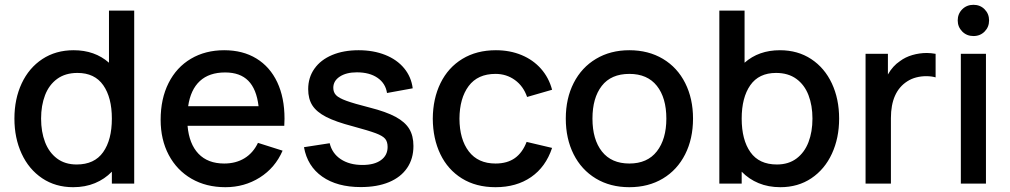

<svg xmlns="http://www.w3.org/2000/svg" viewBox="-20 -764 4203 799"><path d="M433.5 -720H538.5V0H445.5V-49.5Q415.5 -18.5 375 -1.8Q334.5 15 284.5 15Q211 15 155.5 -22.2Q100 -59.5 70 -124.5Q40 -189.5 40 -270.5Q40 -352 70.2 -416.8Q100.5 -481.5 156.2 -518.2Q212 -555 286.5 -555Q374.5 -555 433.5 -503ZM445.5 -270.5Q445.5 -358 409.8 -409.2Q374 -460.5 302.5 -460.5Q252 -460.5 218 -435.8Q184 -411 167.5 -368Q151 -325 151 -270.5Q151 -215.5 167.5 -172.5Q184 -129.5 217.2 -104.5Q250.5 -79.5 299 -79.5Q373 -79.5 409.2 -130.8Q445.5 -182 445.5 -270.5Z M760.5 -240.5Q767 -165 806 -124.2Q845 -83.5 913 -83.5Q961.5 -83.5 997.5 -105.5Q1033.5 -127.5 1053.5 -169.5L1156 -137Q1125 -65.5 1061 -25.2Q997 15 918 15Q838 15 777 -20.2Q716 -55.5 682.2 -119.2Q648.5 -183 648.5 -265.5Q648.5 -353 681.5 -418.5Q714.5 -484 774.5 -519.5Q834.5 -555 913 -555Q990.5 -555 1047 -520.5Q1103.5 -486 1133.8 -421.8Q1164 -357.5 1164 -270Q1164 -260.5 1163 -240.5ZM763 -322H1056Q1047.5 -393.5 1013.2 -428Q979 -462.5 917 -462.5Q850.5 -462.5 811.8 -426.8Q773 -391 763 -322Z M1245 -151.5 1352 -168Q1362 -125.5 1398.2 -101.5Q1434.5 -77.5 1488.5 -77.5Q1537.5 -77.5 1565.2 -97.5Q1593 -117.5 1593 -152.5Q1593 -174 1583 -186.2Q1573 -198.5 1543.8 -209.5Q1514.5 -220.5 1448 -238.5Q1377 -257 1337.2 -277.5Q1297.5 -298 1280 -325.2Q1262.5 -352.5 1262.5 -393Q1262.5 -441.5 1288.5 -478.2Q1314.5 -515 1362 -535Q1409.5 -555 1472.5 -555Q1534 -555 1583 -535.5Q1632 -516 1661.8 -480Q1691.5 -444 1697.5 -396.5L1590.5 -377Q1584.5 -417 1551.2 -440Q1518 -463 1465 -463Q1421 -463 1394 -445.2Q1367 -427.5 1367 -398.5Q1367 -380 1378.5 -368Q1390 -356 1421.5 -344.5Q1453 -333 1518 -316.5Q1587 -299 1626.2 -277.8Q1665.5 -256.5 1683 -227.8Q1700.5 -199 1700.5 -156.5Q1700.5 -103.5 1674.2 -65Q1648 -26.5 1598.8 -6Q1549.5 14.5 1481.5 14.5Q1383 14.5 1321 -29Q1259 -72.5 1245 -151.5Z M1781 -270Q1781.5 -353.5 1813.2 -418.2Q1845 -483 1904.2 -519Q1963.5 -555 2043.5 -555Q2102 -555 2150.2 -535Q2198.5 -515 2231.2 -478Q2264 -441 2277.5 -390.5L2173.5 -360.5Q2158 -405.5 2122.8 -431Q2087.5 -456.5 2042 -456.5Q1968 -456.5 1930.2 -405.8Q1892.5 -355 1892 -270Q1892.5 -184 1931 -133.8Q1969.5 -83.5 2042 -83.5Q2091 -83.5 2122.8 -106.2Q2154.5 -129 2171.5 -173.5L2277.5 -148.5Q2251 -69 2190 -27Q2129 15 2042 15Q1961 15 1902.2 -21.5Q1843.5 -58 1812.5 -122.5Q1781.5 -187 1781 -270Z M2334.5 -270.5Q2334.5 -354.5 2367.5 -419Q2400.5 -483.5 2460.5 -519.2Q2520.5 -555 2599 -555Q2678.5 -555 2738.8 -519Q2799 -483 2831.5 -418.2Q2864 -353.5 2864 -270.5Q2864 -186.5 2831.2 -121.8Q2798.5 -57 2738.5 -21Q2678.5 15 2599 15Q2519.5 15 2459.5 -21.2Q2399.5 -57.5 2367 -122.2Q2334.5 -187 2334.5 -270.5ZM2753 -270.5Q2753 -357 2713.5 -406.8Q2674 -456.5 2599 -456.5Q2523 -456.5 2484.2 -406.5Q2445.5 -356.5 2445.5 -270.5Q2445.5 -183.5 2485 -133.5Q2524.5 -83.5 2599 -83.5Q2674 -83.5 2713.5 -134.2Q2753 -185 2753 -270.5Z M3472 -270.5Q3472 -189.5 3442 -124.5Q3412 -59.5 3356.5 -22.2Q3301 15 3227.5 15Q3177.5 15 3137 -1.8Q3096.5 -18.5 3066.5 -49.5V0H2973.5V-720H3078.5V-503Q3137.5 -555 3225.5 -555Q3300 -555 3355.8 -518.2Q3411.5 -481.5 3441.8 -416.8Q3472 -352 3472 -270.5ZM3361 -270.5Q3361 -325 3344.5 -368Q3328 -411 3294 -435.8Q3260 -460.5 3209.5 -460.5Q3138 -460.5 3102.2 -409.2Q3066.5 -358 3066.5 -270.5Q3066.5 -182 3102.8 -130.8Q3139 -79.5 3213 -79.5Q3261.5 -79.5 3294.8 -104.5Q3328 -129.5 3344.5 -172.5Q3361 -215.5 3361 -270.5Z M3837 -543.5Q3853.5 -543.5 3873.5 -540V-442Q3856.5 -447 3834 -447Q3813 -447 3792.8 -441.8Q3772.5 -436.5 3755.5 -425.5Q3687.5 -382 3687.5 -272.5V0H3582V-540H3675V-454Q3695 -489.5 3725 -509.5Q3747.5 -526.5 3777 -535Q3806.5 -543.5 3837 -543.5Z M4083 0H3978.5V-540H4083ZM3965.5 -679Q3965.5 -706.5 3984.2 -725.2Q4003 -744 4031 -744Q4059 -744 4077.5 -725.2Q4096 -706.5 4096 -679Q4096 -651.5 4077.5 -632.8Q4059 -614 4031 -614Q4003 -614 3984.2 -633Q3965.5 -652 3965.5 -679Z"/></svg>

Font: Hauora SemiBold
Style: Regular
Weight: 600
Designer: Wayne Shih
Foundry: WCYS
Version: Version 1.001